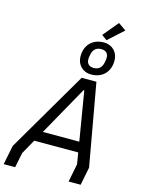

<svg xmlns="http://www.w3.org/2000/svg" viewBox="-168 -1207 949 1294"><g transform="rotate(15 307.0 -560.0)"><path d="M550 -1082 496 -1120 407 -1013 444 -986ZM403 -736C481 -736 532 -787 532 -867C532 -924 492 -967 432 -967C354 -967 303 -916 303 -836C303 -779 343 -736 403 -736ZM409 -783C377 -783 359 -800 359 -831C359 -838 360 -848 363 -863C370 -899 391 -919 426 -919C458 -919 476 -902 476 -872C476 -865 475 -855 472 -840C465 -803 444 -783 409 -783ZM-9 0H71L92 -104L149 -206H456L469 -126L444 0H528L553 -126L451 -698H348L18 -134ZM190 -278 382 -621H387L444 -278Z"/></g></svg>

Font: Braiins Sans
Style: Italic
Weight: 400
Italic angle: -11.31°
Designer: Mike Abbink, Paul van der Laan, Pieter van Rosmalen, Jiri Chlebus, Lubos Buracinsky
Foundry: Bold Monday, Sudetype
Version: Version 1.000;hotconv 1.0.109;makeotfexe 2.5.65596